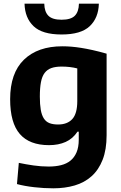

<svg xmlns="http://www.w3.org/2000/svg" viewBox="-20 -801 654 1041"><path d="M269 220Q218 220 165.5 214Q113 208 72 197L82 82Q120 90 161.5 96Q203 102 244 102Q281 102 311 94.5Q341 87 362 70Q383 53 395 25Q407 -3 407 -44V-87H400Q375 -49 336 -31.5Q297 -14 246 -14Q140 -14 87.5 -74.5Q35 -135 35 -263Q35 -405 110 -477.5Q185 -550 318 -550Q342 -550 366.5 -548Q391 -546 419.5 -541.5Q448 -537 482 -529.5Q516 -522 558 -510V-68Q558 10 536.5 65Q515 120 476.5 154.5Q438 189 385 204.5Q332 220 269 220ZM295 -126Q345 -126 372 -155.5Q399 -185 399 -253V-430Q380 -435 358.5 -437.5Q337 -440 314 -440Q281 -440 258.5 -432Q236 -424 222 -405.5Q208 -387 202 -355.5Q196 -324 196 -277Q196 -235 201 -206Q206 -177 217.5 -159Q229 -141 248 -133.5Q267 -126 295 -126ZM314 -614Q209 -614 162 -659Q115 -704 113 -781H220Q221 -737 242.5 -715.5Q264 -694 314 -694Q364 -694 385.5 -715.5Q407 -737 408 -781H516Q514 -704 466.5 -659Q419 -614 314 -614Z"/></svg>

Font: Encode Sans Narrow
Style: Bold
Weight: 700
Designer: Pablo Impallari, Andres Torresi
Foundry: Pablo Impallari, Andres Torresi
Version: Version 1.000; ttfautohint (v1.00) -l 8 -r 50 -G 200 -x 14 -